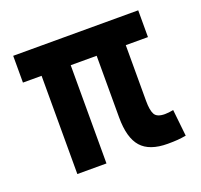

<svg xmlns="http://www.w3.org/2000/svg" viewBox="-98 -628 782 747"><g transform="rotate(-20 293.0 -254.5)"><path d="M475.6 9.8Q400.4 9.8 366.5 -28.6Q332.5 -66.9 332.5 -151.4V-406.7H225.1V0H104.5V-406.7H27.3V-517.6H544.9V-406.7H453.1V-175.8Q453.1 -137.2 462.6 -119.9Q472.2 -102.5 504.9 -102.5Q512.7 -102.5 521 -103.5Q529.3 -104.5 540 -106.4L551.8 3.9Q532.2 7.3 516.4 8.5Q500.5 9.8 475.6 9.8Z"/></g></svg>

Font: Cascadia Mono NF SemiBold
Style: Regular
Weight: 600
Monospace: yes
Designer: Aaron Bell
Foundry: Saja Typeworks
Version: Version 2404.023; ttfautohint (v1.8.4)